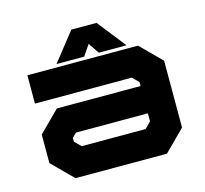

<svg xmlns="http://www.w3.org/2000/svg" viewBox="-101 -813 991 927"><g transform="rotate(-15 394.0 -349.0)"><path d="M165.5 0 62.5 -103V-245.5L165.5 -348.5H584V-368L553.5 -398.5H69.5V-540H622.5L725.5 -437V-103L622.5 0ZM234.5 -141.5H553.5L584 -172V-212H224.5L203.5 -191V-172ZM331.5 -698H457.5L569.5 -556H431L394.5 -610L358 -556H219.5Z"/></g></svg>

Font: Tourney Expanded Black
Style: Regular
Weight: 900
Width: 7
Designer: Tyler Finck
Foundry: Etcetera Type Co
Version: Version 1.010; ttfautohint (v1.8.3)